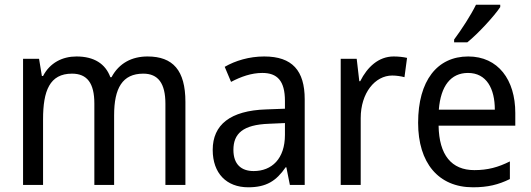

<svg xmlns="http://www.w3.org/2000/svg" viewBox="-20 -786 2256 816"><path d="M607 -546C541 -546 486 -518 454 -458H449C428 -515 380 -546 305 -546C245 -546 192 -519 163 -463H158L146 -536H78V0H163V-279C163 -400 191 -473 286 -473C350 -473 381 -433 381 -346V0H465V-296C465 -411 500 -473 589 -473C652 -473 683 -432 683 -345V0H768V-353C768 -487 715 -546 607 -546Z M1103 -546C1039 -546 980 -528 935 -502L962 -438C1004 -460 1048 -476 1095 -476C1158 -476 1191 -443 1191 -357V-324L1111 -321C959 -316 884 -256 884 -149C884 -49 943 10 1035 10C1112 10 1154 -17 1194 -75H1197L1212 0H1275V-364C1275 -486 1222 -546 1103 -546ZM1123 -260 1191 -263V-213C1191 -111 1135 -59 1058 -59C1006 -59 972 -87 972 -149C972 -218 1012 -256 1123 -260Z M1653 -546C1589 -546 1541 -501 1511 -441H1507L1496 -536H1428V0H1513V-284C1513 -391 1574 -465 1647 -465C1664 -465 1684 -462 1699 -458L1710 -540C1693 -544 1672 -546 1653 -546Z M2106 -756V-766H2003C1981 -721 1942 -661 1910 -618V-606H1966C2011 -642 2081 -718 2106 -756ZM1970 -546C1838 -546 1757 -443 1757 -264C1757 -94 1843 10 1990 10C2053 10 2098 -1 2147 -25V-100C2097 -75 2053 -63 1996 -63C1899 -63 1846 -127 1844 -252H2170V-306C2170 -447 2097 -546 1970 -546ZM1969 -476C2048 -476 2083 -409 2083 -320H1845C1853 -421 1896 -476 1969 -476Z"/></svg>

Font: Noto Sans Lao Looped SemiCondensed
Style: Regular
Weight: 400
Width: 4
Designer: Mark Frömberg, Ben Mitchell
Foundry: The Fontpad Ltd
Version: Version 1.003